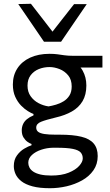

<svg xmlns="http://www.w3.org/2000/svg" viewBox="-20 -792 582 1015"><path d="M244 203Q188.5 203 151.5 193Q114.5 183 93 166Q71.5 149 62.2 128.2Q53 107.5 53 86Q53 52.5 69.5 29.8Q86 7 108 -6Q130 -19 146.5 -24V-31Q138 -33.5 126 -41.8Q114 -50 104.5 -65Q95 -80 95 -103Q95 -120.5 101.8 -135.5Q108.5 -150.5 122.5 -162Q136.5 -173.5 157 -182V-189.5Q145.5 -193.5 127.5 -204.5Q109.5 -215.5 91.2 -234.2Q73 -253 60.5 -280.5Q48 -308 48 -345.5Q48 -394 71.8 -430.5Q95.5 -467 139.2 -487.2Q183 -507.5 242 -507.5Q266 -507.5 283.8 -505Q301.5 -502.5 320.5 -499.8Q339.5 -497 367 -497H521.5V-435Q472 -435 425 -435Q378 -435 330.5 -435L354 -474Q398 -453 417.2 -418.2Q436.5 -383.5 436.5 -340Q436.5 -291 416.5 -257.2Q396.5 -223.5 360 -202.8Q323.5 -182 275 -171Q222.5 -158.5 197 -148.2Q171.5 -138 171.5 -117.5Q171.5 -103 182 -95Q192.5 -87 215.2 -83.5Q238 -80 275.5 -80H297Q366 -80 410 -69.2Q454 -58.5 475.2 -33.5Q496.5 -8.5 496.5 33Q496.5 76 474 108.2Q451.5 140.5 414 161.5Q376.5 182.5 332.2 192.8Q288 203 244 203ZM251 136Q306 136 343.2 120.8Q380.5 105.5 399 84.5Q417.5 63.5 417.5 45.5Q417.5 26.5 406.5 14Q395.5 1.5 365.5 -4.8Q335.5 -11 278.5 -11H260Q228 -10.5 198 -0.5Q168 9.5 148.8 27.2Q129.5 45 129.5 68.5Q129.5 81.5 135.8 93.8Q142 106 156.2 115.5Q170.5 125 193.8 130.5Q217 136 251 136ZM236.5 -229.5Q255 -232.5 276.2 -238.8Q297.5 -245 316.2 -256.5Q335 -268 347 -287Q359 -306 359 -335Q359 -371 340.5 -393.5Q322 -416 294.8 -426.8Q267.5 -437.5 242 -437.5Q211.5 -437.5 185 -426.8Q158.5 -416 142 -394.2Q125.5 -372.5 125.5 -339.5Q125.5 -306.5 141.8 -283.5Q158 -260.5 183.2 -247Q208.5 -233.5 236.5 -229.5ZM212.5 -571.5Q178.5 -621.5 144.5 -671.2Q110.5 -721 76.5 -770.5L143.5 -772Q175 -731.5 206 -691.5Q237 -651.5 268.5 -610.5H246.5Q278 -651 309 -690.5Q340 -730 371.5 -770H438.5Q405 -721 371 -671.2Q337 -621.5 303 -571.5Z"/></svg>

Font: Commissioner Thin
Style: Regular
Weight: 400
Version: Version 1.000